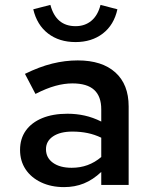

<svg xmlns="http://www.w3.org/2000/svg" viewBox="-20 -756 640 785"><path d="M242 9Q189 9 148 -10.5Q107 -30 84.5 -64Q62 -98 62 -143Q62 -189 85.5 -222Q109 -255 152.5 -273Q196 -291 256 -291Q292 -291 326 -283.5Q360 -276 394 -259V-309Q394 -362 365 -388.5Q336 -415 276 -415Q243 -415 206.5 -405Q170 -395 125 -372L82 -454Q141 -483 193.5 -496Q246 -509 298 -509Q397 -509 451.5 -460Q506 -411 506 -321V0H394V-53Q360 -21 323 -6Q286 9 242 9ZM168 -146Q168 -111 196.5 -90.5Q225 -70 273 -70Q308 -70 338 -81Q368 -92 394 -114V-193Q367 -206 338 -212Q309 -218 276 -218Q226 -218 197 -198.5Q168 -179 168 -146ZM289 -584Q222 -584 176.5 -619Q131 -654 116 -718L186 -736Q209 -649 289 -649Q327 -649 353.5 -671Q380 -693 391 -736L460 -718Q446 -654 400.5 -619Q355 -584 289 -584Z"/></svg>

Font: Red Hat Mono SemiBold
Style: Regular
Weight: 600
Monospace: yes
Designer: Pentagram, MCKL
Foundry: Pentagram, MCKL
Version: Version 1.023